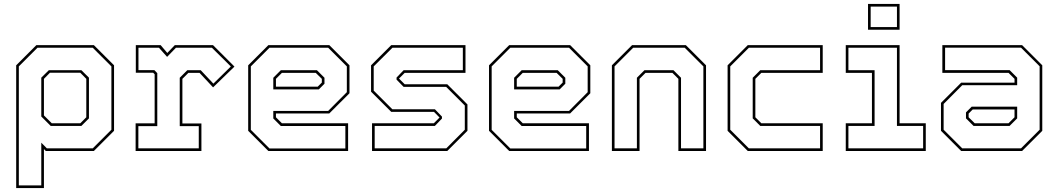

<svg xmlns="http://www.w3.org/2000/svg" viewBox="-20 -770 5390 979"><path d="M62.5 189V-437L165.5 -540H458.5L561.5 -437V-103L458.5 0H213.5L204 -10V189ZM76 175.5H190.5V-42.5L219 -13.5H453L548 -108.5V-431.5L453 -526.5H171L76 -431.5ZM244 -141.5H389.5L420 -172V-368L389.5 -399H234.5L204 -368V-181.5ZM238.5 -128 190.5 -176V-374L229 -412H395L433.5 -374V-166.5L395 -128Z M671.5 0V-141H768.5V-391.5L761 -399H672.5V-540H799L833 -500L871.5 -540H1066L1175.5 -430.5L1066.5 -324.5L997.5 -398.5H940.5L910 -368V-140.5H1007V0ZM685.5 -13.5H993.5V-127H896.5V-373.5L935 -412H1003.5L1068 -343.5L1157 -431L1060.5 -526.5H877L832 -480L790.5 -526.5H686V-412.5H767L782 -397V-127H685.5Z M1659 -540 1762 -437V-294.5L1659 -191.5H1387V-172L1417.5 -141.5H1755V0H1348.5L1245.5 -103V-437L1348.5 -540ZM1596 -412 1634.5 -373.5V-343L1605.5 -314H1373.5V-373.5L1412 -412ZM1653.5 -526.5H1354L1259 -431.5V-108L1354 -13H1741V-127.5H1412L1373.5 -166V-204.5H1653.5L1748.5 -300V-431.5ZM1590 -398.5H1417.5L1387 -368V-328H1600L1621 -349V-368Z M1877 0V-141.5H2192L2222.5 -172V-169.5L2193 -199.5H1975L1872 -302.5V-437L1975 -540H2353.5V-398.5H2043.5L2013 -368V-371L2043.5 -340.5H2260.5L2363.5 -237.5V-103L2260.5 0ZM1890.5 -13.5H2255.5L2350 -108.5V-232L2255 -327H2038L2002 -364V-374.5L2038 -412H2340V-526.5H1981L1885.5 -431.5V-308L1980.5 -213H2197.5L2233.5 -175.5V-165.5L2197.5 -128H1890.5Z M2887 -540 2990 -437V-294.5L2887 -191.5H2615V-172L2645.5 -141.5H2983V0H2576.5L2473.5 -103V-437L2576.5 -540ZM2824 -412 2862.5 -373.5V-343L2833.5 -314H2601.5V-373.5L2640 -412ZM2881.5 -526.5H2582L2487 -431.5V-108L2582 -13H2969V-127.5H2640L2601.5 -166V-204.5H2881.5L2976.5 -300V-431.5ZM2818 -398.5H2645.5L2615 -368V-328H2828L2849 -349V-368Z M3100 0V-437L3203 -540H3477L3580 -437V0H3439V-368L3408.5 -398.5H3271.5L3241 -368V0ZM3113.5 -13.5H3227.5V-373.5L3266 -412H3414L3452.5 -373.5V-13.5H3566.5V-431.5L3471.5 -526.5H3208.5L3113.5 -431.5Z M3793 0 3690 -103V-437L3793 -540H4175V-398.5H3862L3831.5 -368V-172L3862 -141.5H4175V0ZM3798.5 -13.5H4161.5V-128H3856.5L3818 -166.5V-373.5L3856.5 -412H4161.5V-526.5H3798.5L3703.5 -431.5V-108.5Z M4406 -618.5V-750H4567V-618.5ZM4419.5 -632H4553.5V-736.5H4419.5ZM4292.5 0V-141.5H4426V-398.5H4292.5V-540H4567V-141.5H4700.5V0ZM4306 -13.5H4687V-128H4553.5V-526.5H4306V-412H4439.5V-128H4306Z M4881 0 4778 -103V-245.5L4881 -348.5H5153V-368L5122.5 -398.5H4785V-540H5191.5L5294.5 -437V-103L5191.5 0ZM4944 -128 4905.5 -166.5V-197L4934.5 -226H5166.5V-166.5L5128 -128ZM4886.5 -13.5H5186L5281 -108.5V-432L5186 -527H4799V-412.5H5128L5166.5 -374V-335.5H4886.5L4791.5 -240V-108.5ZM4950 -141.5H5122.5L5153 -172V-212H4940L4919 -191V-172Z"/></svg>

Font: Tourney Thin
Style: Regular
Weight: 100
Designer: Tyler Finck
Foundry: Etcetera Type Co
Version: Version 1.015